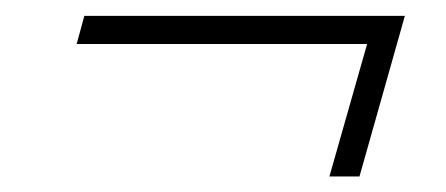

<svg xmlns="http://www.w3.org/2000/svg" viewBox="-20 -324 562 242"><path d="M395.2 -101.6 442.7 -268.5H76.6L86.3 -304H490.3L433.1 -101.6Z"/></svg>

Font: Playfair 5pt SemiExpanded Light 12pt
Style: Italic
Weight: 300
Italic angle: -15.6°
Version: Version 2.000;gftools[0.9.28]